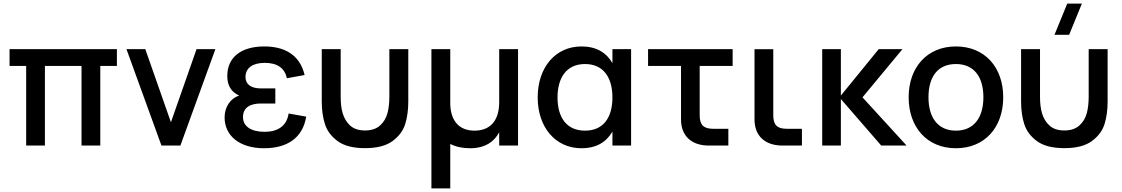

<svg xmlns="http://www.w3.org/2000/svg" viewBox="-20 -815 6282 1075"><path d="M231.5 0V-446H436.5V0H541.5V-446H634.5V-540H33.5V-446H126.5V0Z M990 0 1186 -540H1080.5L937 -130.5L793.5 -540H688L884 0Z M1458.5 15C1589 15 1675 -43.5 1694.5 -162L1596 -179.5C1585.5 -109.5 1535.5 -77 1461.5 -77C1384.5 -77 1340.5 -108.5 1340.5 -159.5C1340.5 -213.5 1382 -235.5 1440.5 -235.5H1521.5V-320H1440.5C1384.5 -320 1354.5 -343.5 1354.5 -384C1354.5 -435 1395.5 -463 1462 -463C1534 -463 1573.5 -433.5 1586.5 -377L1685.5 -395C1657.5 -514.5 1565 -555 1460 -555C1328.5 -555 1252.5 -493 1252.5 -389.5C1252.5 -336.5 1274 -300.5 1319 -280C1271.5 -264.5 1237.5 -218 1237.5 -157.5C1237.5 -56.5 1319.5 15 1458.5 15Z M1781.5 -246.5C1781.5 -199 1787.5 -156.5 1799.5 -119.5C1811.5 -82 1835.5 -50.5 1871 -24.5C1906.5 1.5 1957.5 14.5 2024 14.5C2090 14.5 2141 1.5 2177 -24.5C2212.5 -50.5 2236.5 -82 2248.5 -119.5C2260 -156.5 2266 -199 2266 -246.5V-540H2160V-274.5C2160 -239.5 2156.5 -208.5 2149.5 -181.5C2142 -154 2128.5 -131 2108 -112.5C2087.5 -94 2059.5 -84.5 2024 -84.5C1988 -84.5 1960 -94 1940 -112.5C1899.5 -150 1887.5 -204.5 1887.5 -274.5V-540H1781.5Z M2775 -540V-243C2775 -136.5 2722 -83.5 2637 -83.5C2555.5 -83.5 2505.5 -132 2501 -228V-540H2395.5V240H2501V-9C2532.5 7 2570 15 2611.5 15C2700 15 2749 -25 2775 -74.5V0H2880.5V-540Z M3409 -540V-461.5C3375.5 -520 3319.5 -555 3235.5 -555C3090.5 -555 2990.5 -438.5 2990.5 -269.5C2990.5 -102.5 3090 15 3235.5 15C3319.5 15 3375.5 -20 3409 -78.5V0H3513.5V-540ZM3255.5 -456.5C3356.5 -456.5 3409 -383.5 3409 -269.5C3409 -159.5 3360.5 -83.5 3255.5 -83.5C3153 -83.5 3101.5 -156.5 3101.5 -269.5C3101.5 -380 3152 -456.5 3255.5 -456.5Z M3608.5 -446H3793V-146C3793 -54.5 3851 0 3949 0H4058V-94H3972C3919.5 -94 3897.5 -116 3897.5 -169.5V-446H4082V-540H3608.5Z M4470 -94H4384C4331 -94 4309.5 -116 4309.5 -169.5V-539.5H4204.5V-146C4204.5 -54.5 4263 0 4361 0H4470Z M4583.5 0H4688V-260.5L4914 0H5056L4809 -270L5033 -540H4900L4688 -280V-540H4583.5Z M5332 15C5493 15 5597 -101 5597 -270.5C5597 -438.5 5493.5 -555 5332 -555C5172 -555 5067.5 -439 5067.5 -270.5C5067.5 -102 5171 15 5332 15ZM5332 -83.5C5233 -83.5 5178.5 -154.5 5178.5 -270.5C5178.5 -385.5 5231 -456.5 5332 -456.5C5432 -456.5 5486 -386.5 5486 -270.5C5486 -155.5 5432 -83.5 5332 -83.5Z M6037.5 -795H5955.5L5884 -620H5966ZM5697 -246.5C5697 -199 5703 -156.5 5715 -119.5C5727 -82 5751 -50.5 5786.5 -24.5C5822 1.5 5873 14.5 5939.5 14.5C6005.5 14.5 6056.5 1.5 6092.5 -24.5C6128 -50.5 6152 -82 6164 -119.5C6175.5 -156.5 6181.5 -199 6181.5 -246.5V-540H6075.5V-274.5C6075.5 -239.5 6072 -208.5 6065 -181.5C6057.5 -154 6044 -131 6023.5 -112.5C6003 -94 5975 -84.5 5939.5 -84.5C5903.5 -84.5 5875.5 -94 5855.5 -112.5C5815 -150 5803 -204.5 5803 -274.5V-540H5697Z"/></svg>

Font: Vela Sans SemBd
Style: Regular
Weight: 600
Designer: Principal design: Mikhail Sharanda - project Manrope.
Design modification: Ravid Balaliev
Foundry: Mikhail Sharanda
Version: Version 1.001